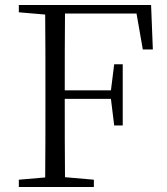

<svg xmlns="http://www.w3.org/2000/svg" viewBox="-20 -745 665 765"><path d="M549 -548H589L582 -725H55V-696L160 -687C161 -590 161 -490 161 -390V-335C161 -235 161 -136 160 -38L55 -29V0H354V-29L239 -39C238 -135 238 -234 238 -351H422L435 -245H469V-489H435L422 -385H238C238 -494 238 -595 239 -691H524Z"/></svg>

Font: Noto Serif KR Light
Style: Regular
Weight: 300
Designer: Ryoko NISHIZUKA 西塚涼子 (kana & ideographs); Frank Grießhammer (Latin, Greek & Cyrillic); Wenlong ZHANG 张文龙 (bopomofo); San
Foundry: Adobe
Version: Version 2.001;hotconv 1.1.0;makeotfexe 2.6.0